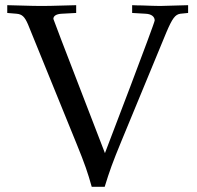

<svg xmlns="http://www.w3.org/2000/svg" viewBox="-20 -712 761 741"><path d="M274 -662V-692C164 -689 164 -689 141 -689C118 -689 118 -689 8 -692V-662L44 -659C65 -657 75 -648 88 -618L276 -156C307 -80 319 -45 334 9H384C403 -53 415 -86 448 -166L622 -587C645 -641 656 -656 676 -659L706 -662V-692L598 -689C580 -689 557 -690 528 -691C523 -691 506 -691 490 -692V-662L542 -659C564 -658 577 -648 577 -633C577 -623 391 -136 385 -121C384 -125 186 -635 186 -639C186 -651 198 -658 218 -659Z"/></svg>

Font: Asana Math
Style: Regular
Weight: 400
Version: Version 000.958